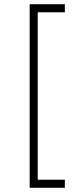

<svg xmlns="http://www.w3.org/2000/svg" viewBox="-20 -762 363 906"><path d="M286 -742V-704H158V86H286V124H120V-742Z"/></svg>

Font: Montserrat Ultra Light
Style: Regular
Weight: 200
Designer: Julieta Ulanovsky
Foundry: Julieta Ulanovsky
Version: Version 3.100;PS 003.100;hotconv 1.0.88;makeotf.lib2.5.64775